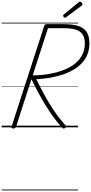

<svg xmlns="http://www.w3.org/2000/svg" viewBox="-20 -1561 1116 2354"><path d="M144 14Q130 14 123.5 9.5Q117 5 121 -6L522 -1244Q526 -1256 533 -1260.5Q540 -1265 556 -1265H765Q868 -1265 937 -1243.5Q1006 -1222 1041 -1171Q1076 -1120 1076 -1032Q1076 -956 1052 -895Q1028 -834 983 -786.5Q938 -739 877.5 -704Q817 -669 744 -645Q671 -621 590.5 -607.5Q510 -594 425 -590Q475 -488 528.5 -390Q582 -292 644 -201Q706 -110 781 -27Q789 -20 789.5 -11.5Q790 -3 777 9Q766 18 756.5 14.5Q747 11 737 0Q655 -93 589.5 -191Q524 -289 469 -390Q414 -491 365 -590L176 -5Q172 5 165.5 9.5Q159 14 144 14ZM381 -637Q434 -637 494 -642.5Q554 -648 615.5 -660.5Q677 -673 736 -693.5Q795 -714 846.5 -744Q898 -774 937 -815.5Q976 -857 998 -910.5Q1020 -964 1020 -1031Q1020 -1101 991 -1141.5Q962 -1182 905 -1198.5Q848 -1215 763 -1215H568ZM778 -1344Q770 -1344 762 -1352Q754 -1360 754 -1368Q754 -1370 754.5 -1373.5Q755 -1377 759 -1381L943 -1532Q948 -1536 951.5 -1538.5Q955 -1541 960 -1541Q967 -1541 974 -1536Q981 -1531 986 -1523Q991 -1515 991 -1508Q991 -1504 990 -1500.5Q989 -1497 983 -1493L792 -1351Q788 -1348 785 -1346Q782 -1344 778 -1344ZM0 763H937V773H0ZM0 -20H937V0H0ZM0 -505H937V-500H0ZM0 -1283H937V-1273H0Z"/></svg>

Font: Playwrite NL Guides
Style: Regular
Weight: 400
Designer: Veronika Burian, José Scaglione
Foundry: TypeTogether
Version: Version 1.003